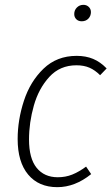

<svg xmlns="http://www.w3.org/2000/svg" viewBox="-20 -763 461 794"><path d="M421 -480 394 -452Q373 -473 350 -483Q327 -493 296 -493Q228 -493 184 -445Q140 -397 120 -326.5Q100 -256 100 -186Q100 -108 131.5 -69Q163 -30 219 -30Q251 -30 278.5 -41Q306 -52 336 -74L357 -43Q290 11 217 11Q140 11 96.5 -41Q53 -93 53 -188Q53 -267 79 -346.5Q105 -426 160 -479Q215 -532 297 -532Q335 -532 365 -519.5Q395 -507 421 -480ZM287 -705Q287 -721 298 -732Q309 -743 325 -743Q338 -743 347 -734.5Q356 -726 356 -713Q356 -697 345.5 -686Q335 -675 318 -675Q304 -675 295.5 -683.5Q287 -692 287 -705Z"/></svg>

Font: Fira Sans Condensed ExtraLight
Style: Italic
Weight: 275
Width: 3
Italic angle: -8°
Designer: Carrois Corporate & Edenspiekermann AG
Foundry: Carrois Corporate GbR & Edenspiekermann AG
Version: Version 4.203